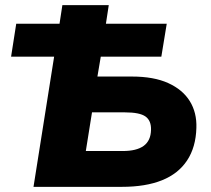

<svg xmlns="http://www.w3.org/2000/svg" viewBox="-20 -725 818 745"><path d="M110 0 190 -505H23L43 -633H211L222 -705H402L391 -633H627L606 -505H371L358 -428H492Q577 -428 633 -402.5Q689 -377 716.5 -332.5Q744 -288 742 -229Q740 -154 706 -102.5Q672 -51 608.5 -25.5Q545 0 453 0ZM313 -139H456Q510 -139 537.5 -159Q565 -179 566 -221Q567 -257 544.5 -273Q522 -289 465 -289H337Z"/></svg>

Font: Nunito Sans 11pt Black
Style: Italic
Weight: 900
Italic angle: -9°
Version: Version 3.101;gftools[0.9.27]